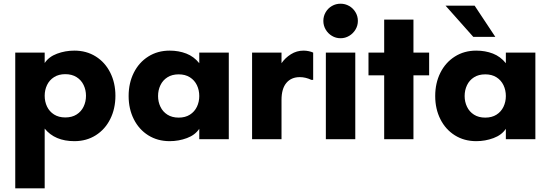

<svg xmlns="http://www.w3.org/2000/svg" viewBox="-20 -762 3015 1051"><path d="M63.5 -474.1H224.6V-417Q247.1 -451.2 292 -468Q336.9 -484.9 387.2 -484.9Q453.1 -484.9 504.2 -452.9Q555.2 -420.9 583.5 -364.5Q611.8 -308.1 611.8 -237.8Q611.8 -167 583.5 -110.4Q555.2 -53.7 504.2 -21.5Q453.1 10.7 387.2 10.7Q280.3 10.7 224.6 -58.1V269H63.5ZM337.4 -119.1Q374 -119.1 399.4 -135.3Q424.8 -151.4 437.7 -178.5Q450.7 -205.6 450.7 -237.8Q450.7 -269.5 437.7 -296.6Q424.8 -323.7 399.2 -339.8Q373.5 -356 337.4 -356Q301.3 -356 275.9 -339.8Q250.5 -323.7 237.5 -296.6Q224.6 -269.5 224.6 -237.8Q224.6 -205.6 237.5 -178.5Q250.5 -151.4 275.9 -135.3Q301.3 -119.1 337.4 -119.1Z M684.1 -236.3Q684.1 -307.1 712.4 -363.8Q740.7 -420.4 791.7 -452.6Q842.8 -484.9 908.7 -484.9Q958 -484.9 999.8 -468.8Q1041.5 -452.6 1070.8 -416V-474.1H1232.4V0H1070.8V-57.1Q1048.3 -22.9 1003.2 -6.1Q958 10.7 908.7 10.7Q842.8 10.7 791.7 -21.2Q740.7 -53.2 712.4 -109.6Q684.1 -166 684.1 -236.3ZM958 -118.2Q994.1 -118.2 1019.5 -134.3Q1044.9 -150.4 1057.9 -177.5Q1070.8 -204.6 1070.8 -236.3Q1070.8 -268.6 1057.9 -295.7Q1044.9 -322.8 1019.5 -338.9Q994.1 -355 958 -355Q921.9 -355 896.5 -338.9Q871.1 -322.8 858.2 -295.7Q845.2 -268.6 845.2 -236.3Q845.2 -204.6 858.2 -177.5Q871.1 -150.4 896.5 -134.3Q921.9 -118.2 958 -118.2Z M1359.9 -474.1H1521V-416Q1541 -445.3 1572.5 -465.1Q1604 -484.9 1641.6 -484.9Q1655.8 -484.9 1669.9 -481.9Q1684.1 -479 1694.3 -474.1V-324.7H1684.6Q1652.8 -339.8 1621.1 -339.8Q1574.2 -339.8 1547.6 -308.1Q1521 -276.4 1521 -214.8V0H1359.9Z M1763.7 -474.1H1924.8V0H1763.7ZM1750 -647.5Q1750 -673.3 1762.7 -695.1Q1775.4 -716.8 1796.9 -729.2Q1818.4 -741.7 1844.2 -741.7Q1869.6 -741.7 1891.4 -729.2Q1913.1 -716.8 1926 -695.1Q1939 -673.3 1939 -647.5Q1939 -622.1 1926 -600.3Q1913.1 -578.6 1891.4 -565.7Q1869.6 -552.7 1844.2 -552.7Q1818.4 -552.7 1796.9 -565.7Q1775.4 -578.6 1762.7 -600.3Q1750 -622.1 1750 -647.5Z M2083 -349.6H1997.1V-474.1H2083V-654.8H2243.2V-474.1H2329.1V-349.6H2243.2V0H2083Z M2362.3 -236.3Q2362.3 -307.1 2390.6 -363.8Q2418.9 -420.4 2470 -452.6Q2521 -484.9 2586.9 -484.9Q2636.2 -484.9 2678 -468.8Q2719.7 -452.6 2749 -416V-474.1H2910.6V0H2749V-57.1Q2726.6 -22.9 2681.4 -6.1Q2636.2 10.7 2586.9 10.7Q2521 10.7 2470 -21.2Q2418.9 -53.2 2390.6 -109.6Q2362.3 -166 2362.3 -236.3ZM2636.2 -118.2Q2672.4 -118.2 2697.8 -134.3Q2723.1 -150.4 2736.1 -177.5Q2749 -204.6 2749 -236.3Q2749 -268.6 2736.1 -295.7Q2723.1 -322.8 2697.8 -338.9Q2672.4 -355 2636.2 -355Q2600.1 -355 2574.7 -338.9Q2549.3 -322.8 2536.4 -295.7Q2523.4 -268.6 2523.4 -236.3Q2523.4 -204.6 2536.4 -177.5Q2549.3 -150.4 2574.7 -134.3Q2600.1 -118.2 2636.2 -118.2ZM2418.9 -731H2578.1L2691.4 -560.1H2570.8Z"/></svg>

Font: Glacial Indifference
Style: Bold
Weight: 700
Designer: Alfredo Marco Pradil
Foundry: Alfredo Marco Pradil
Version: Version 1.312